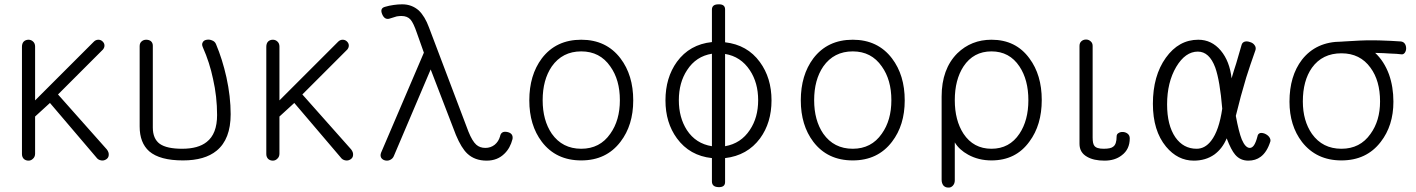

<svg xmlns="http://www.w3.org/2000/svg" viewBox="-20 -722 6519 884"><path d="M81.1 -506.8V-12.7Q81.1 1 89.8 9.8Q98.6 17.6 111.3 17.6Q123 17.6 131.8 8.8Q141.6 0 141.6 -14.6V-185.5L210 -248L422.9 2Q431.6 14.6 446.3 16.6Q458 18.6 468.8 11.7Q479.5 4.9 480.5 -6.8Q482.4 -20.5 471.7 -34.2L247.1 -287.1L454.1 -494.1Q461.9 -503.9 460.9 -514.6Q460 -524.4 451.2 -532.2Q443.4 -539.1 432.6 -539.1Q419.9 -539.1 410.2 -528.3L141.6 -259.8V-507.8Q141.6 -522.5 131.8 -531.2Q123 -539.1 111.3 -539.1Q98.6 -539.1 89.8 -531.2Q81.1 -522.5 81.1 -506.8Z M623 -139.6Q623 -64.5 667 -25.4Q715.8 16.6 822.3 16.6Q922.9 16.6 977.5 -28.3Q1042 -81.1 1042 -196.3Q1042 -277.3 1022.5 -366.2Q1003.9 -449.2 974.6 -518.6Q969.7 -531.2 956.1 -536.1Q944.3 -541 932.6 -539.1Q918.9 -537.1 914.1 -528.3Q907.2 -518.6 914.1 -503.9Q945.3 -433.6 960.9 -358.4Q979.5 -277.3 979.5 -192.4Q979.5 -105.5 931.6 -68.4Q892.6 -37.1 818.4 -37.1Q748 -37.1 715.8 -59.6Q683.6 -83 683.6 -134.8V-511.7Q683.6 -525.4 673.8 -533.2Q665 -539.1 653.3 -539.1Q640.6 -539.1 631.8 -531.2Q623 -523.4 623 -509.8Z M1206.1 -506.8V-12.7Q1206.1 1 1214.8 9.8Q1223.6 17.6 1236.3 17.6Q1248 17.6 1256.8 8.8Q1266.6 0 1266.6 -14.6V-185.5L1335 -248L1547.9 2Q1556.6 14.6 1571.3 16.6Q1583 18.6 1593.8 11.7Q1604.5 4.9 1605.5 -6.8Q1607.4 -20.5 1596.7 -34.2L1372.1 -287.1L1579.1 -494.1Q1586.9 -503.9 1585.9 -514.6Q1585 -524.4 1576.2 -532.2Q1568.4 -539.1 1557.6 -539.1Q1544.9 -539.1 1535.2 -528.3L1266.6 -259.8V-507.8Q1266.6 -522.5 1256.8 -531.2Q1248 -539.1 1236.3 -539.1Q1223.6 -539.1 1214.8 -531.2Q1206.1 -522.5 1206.1 -506.8Z M1955.1 -595.7Q1936.5 -646.5 1908.2 -673.8Q1876 -702.1 1832 -702.1Q1812.5 -702.1 1793 -699.2Q1771.5 -696.3 1752 -690.4Q1728.5 -683.6 1739.3 -657.2Q1750 -630.9 1771.5 -635.7L1784.2 -639.6Q1799.8 -644.5 1806.6 -646.5Q1819.3 -648.4 1828.1 -648.4Q1855.5 -648.4 1870.1 -631.8Q1883.8 -616.2 1899.4 -570.3L1931.6 -479.5L1734.4 -18.6Q1729.5 -4.9 1735.4 4.9Q1741.2 13.7 1752.9 16.6Q1764.6 19.5 1775.4 14.6Q1788.1 8.8 1793 -2.9L1962.9 -402.3L2079.1 -100.6Q2104.5 -40 2131.8 -14.6Q2166 17.6 2220.7 17.6Q2270.5 17.6 2302.7 -14.6Q2329.1 -40 2339.8 -82Q2343.8 -108.4 2315.4 -114.3Q2287.1 -120.1 2282.2 -93.8Q2275.4 -70.3 2257.8 -55.7Q2239.3 -41 2214.8 -41Q2189.5 -41 2172.9 -55.7Q2154.3 -72.3 2136.7 -116.2Z M2656.2 -539.1Q2540 -539.1 2474.6 -453.1Q2417 -376 2417 -259.8Q2417 -145.5 2474.6 -69.3Q2540 16.6 2656.2 16.6Q2771.5 16.6 2836.9 -69.3Q2895.5 -145.5 2895.5 -259.8Q2895.5 -376 2836.9 -453.1Q2771.5 -539.1 2656.2 -539.1ZM2656.2 -485.4Q2742.2 -485.4 2790 -416Q2834 -354.5 2834 -260.7Q2834 -168 2790 -106.4Q2742.2 -37.1 2656.2 -37.1Q2569.3 -37.1 2520.5 -106.4Q2478.5 -168 2478.5 -260.7Q2478.5 -354.5 2520.5 -416Q2569.3 -485.4 2656.2 -485.4Z M3257.8 5.9V113.3Q3257.8 138.7 3288.1 139.6Q3318.4 140.6 3318.4 116.2V5.9Q3420.9 -5.9 3479.5 -85Q3532.2 -157.2 3532.2 -259.8Q3532.2 -363.3 3478.5 -436.5Q3420.9 -515.6 3318.4 -527.3V-678.7Q3318.4 -703.1 3288.1 -702.1Q3257.8 -702.1 3257.8 -677.7V-528.3Q3155.3 -517.6 3096.7 -437.5Q3043.9 -364.3 3043.9 -259.8Q3043.9 -157.2 3096.7 -85Q3155.3 -4.9 3257.8 5.9ZM3318.4 -48.8V-473.6Q3390.6 -461.9 3432.6 -398.4Q3470.7 -340.8 3470.7 -260.7Q3470.7 -180.7 3432.6 -124Q3391.6 -61.5 3318.4 -48.8ZM3257.8 -474.6V-48.8Q3183.6 -60.5 3142.6 -123Q3105.5 -180.7 3105.5 -260.7Q3105.5 -341.8 3143.6 -399.4Q3184.6 -462.9 3257.8 -474.6Z M3906.2 -539.1Q3790 -539.1 3724.6 -453.1Q3667 -376 3667 -259.8Q3667 -145.5 3724.6 -69.3Q3790 16.6 3906.2 16.6Q4021.5 16.6 4086.9 -69.3Q4145.5 -145.5 4145.5 -259.8Q4145.5 -376 4086.9 -453.1Q4021.5 -539.1 3906.2 -539.1ZM3906.2 -485.4Q3992.2 -485.4 4040 -416Q4084 -354.5 4084 -260.7Q4084 -168 4040 -106.4Q3992.2 -37.1 3906.2 -37.1Q3819.3 -37.1 3770.5 -106.4Q3728.5 -168 3728.5 -260.7Q3728.5 -354.5 3770.5 -416Q3819.3 -485.4 3906.2 -485.4Z M4315.4 105.5Q4315.4 122.1 4324.2 132.8Q4333 141.6 4345.7 141.6Q4357.4 142.6 4366.2 133.8Q4376 124 4376 108.4V-66.4Q4396.5 -32.2 4437.5 -9.8Q4485.4 16.6 4544.9 16.6Q4657.2 16.6 4719.7 -70.3Q4776.4 -146.5 4776.4 -261.7Q4776.4 -377 4719.7 -453.1Q4657.2 -539.1 4544.9 -539.1Q4452.1 -539.1 4387.7 -476.6Q4315.4 -404.3 4315.4 -277.3ZM4544.9 -485.4Q4627.9 -485.4 4673.8 -416Q4714.8 -354.5 4714.8 -260.7Q4714.8 -168 4673.8 -106.4Q4627.9 -37.1 4544.9 -37.1Q4461.9 -37.1 4416 -106.4Q4376 -168 4376 -260.7Q4376 -354.5 4416 -416Q4461.9 -485.4 4544.9 -485.4Z M5121.1 -93.8Q5121.1 -57.6 5105.5 -46.9Q5094.7 -37.1 5061.5 -37.1Q5028.3 -37.1 5018.6 -50.8Q5010.7 -60.5 5010.7 -88.9V-510.7Q5010.7 -524.4 5001 -532.2Q4992.2 -540 4980.5 -540Q4967.8 -540 4959 -532.2Q4950.2 -524.4 4950.2 -510.7V-59.6Q4950.2 -19.5 4985.4 0Q5015.6 17.6 5065.4 17.6Q5113.3 17.6 5144.5 -6.8Q5181.6 -34.2 5181.6 -85Q5181.6 -98.6 5171.9 -106.4Q5163.1 -113.3 5151.4 -114.3Q5138.7 -115.2 5129.9 -109.4Q5121.1 -104.5 5121.1 -93.8Z M5760.7 -492.2Q5763.7 -504.9 5755.9 -514.6Q5749 -524.4 5735.4 -528.3Q5721.7 -533.2 5710.9 -530.3Q5699.2 -526.4 5696.3 -514.6Q5682.6 -468.8 5671.9 -430.7Q5662.1 -401.4 5650.4 -361.3Q5641.6 -440.4 5600.6 -489.3Q5558.6 -539.1 5497.1 -539.1Q5407.2 -539.1 5347.7 -456.1Q5288.1 -373 5288.1 -244.1Q5288.1 -120.1 5348.6 -46.9Q5402.3 17.6 5476.6 17.6Q5531.2 17.6 5571.3 -10.7Q5608.4 -38.1 5627.9 -85Q5648.4 -31.2 5667 -9.8Q5690.4 17.6 5727.5 17.6Q5760.7 17.6 5784.2 0Q5813.5 -21.5 5829.1 -71.3Q5831.1 -81.1 5823.2 -91.8Q5816.4 -100.6 5803.7 -106.4Q5791 -111.3 5782.2 -109.4Q5771.5 -106.4 5769.5 -93.8Q5762.7 -67.4 5753.9 -53.7Q5745.1 -41 5734.4 -41Q5713.9 -41 5697.3 -80.1Q5683.6 -114.3 5669.9 -188.5Q5692.4 -281.2 5717.8 -365.2Q5735.4 -420.9 5760.7 -492.2ZM5495.1 -484.4Q5547.9 -484.4 5575.2 -411.1Q5596.7 -350.6 5607.4 -221.7Q5592.8 -121.1 5556.6 -74.2Q5528.3 -37.1 5489.3 -37.1Q5428.7 -37.1 5391.6 -89.8Q5353.5 -145.5 5353.5 -241.2Q5353.5 -342.8 5395.5 -414.1Q5437.5 -484.4 5495.1 -484.4Z M6156.2 -530.3Q6040 -530.3 5974.6 -447.3Q5917 -372.1 5917 -253.9Q5917 -143.6 5974.6 -68.4Q6041 16.6 6156.2 16.6Q6271.5 16.6 6336.9 -68.4Q6395.5 -143.6 6395.5 -253.9Q6395.5 -322.3 6375 -379.9Q6352.5 -440.4 6311.5 -478.5Q6355.5 -477.5 6377.9 -475.6Q6412.1 -474.6 6434.6 -471.7Q6442.4 -471.7 6448.2 -479.5Q6454.1 -488.3 6454.1 -499Q6454.1 -511.7 6448.2 -520.5Q6441.4 -530.3 6428.7 -531.2Q6387.7 -534.2 6327.1 -536.1Q6266.6 -537.1 6240.2 -535.2L6168.9 -531.2ZM6156.2 -476.6Q6242.2 -476.6 6290 -410.2Q6334 -350.6 6334 -254.9Q6334 -166 6290 -105.5Q6242.2 -37.1 6156.2 -37.1Q6069.3 -37.1 6020.5 -105.5Q5978.5 -166 5978.5 -254.9Q5978.5 -350.6 6020.5 -410.2Q6068.4 -476.6 6156.2 -476.6Z"/></svg>

Font: Gulim
Style: Regular
Weight: 400
Version: Version 2.21